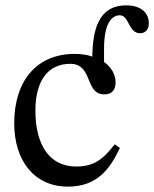

<svg xmlns="http://www.w3.org/2000/svg" viewBox="-20 -686 575 716"><path d="M408 -148C363 -90 329 -65 264 -65C161 -65 112 -151 112 -273C112 -388 161 -448 242 -448C328 -448 295 -334 369 -334C397 -334 411 -350 411 -379C411 -408 395 -436 368 -455V-504C368 -600 397 -629 427 -629C462 -629 458 -562 503 -562C520 -562 535 -574 535 -599C535 -637 507 -666 451 -666C345 -666 326 -571 324 -475C305 -482 282 -485 259 -485C115 -485 33 -383 33 -226C33 -87 108 10 233 10C340 10 389 -53 427 -134Z"/></svg>

Font: STIX Two Math
Style: Regular
Weight: 400
Designer: Ross Mills, John Hudson & Paul Hanslow, Tiro Typeworks Ltd; with portions MicroPress Inc., with additions and correction
Foundry: Tiro Typeworks Ltd
Version: Version 2.02 b142